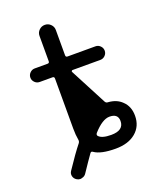

<svg xmlns="http://www.w3.org/2000/svg" viewBox="-145 -802 790 960"><g transform="rotate(-20 250.0 -322.5)"><path d="M270.5 -118.2Q263.7 -109.4 269.5 -102.5Q286.1 -84 335 -84Q369.1 -84 385.7 -96.7Q402.3 -109.4 402.3 -133.8Q402.3 -153.3 391.1 -163.1Q379.9 -172.9 357.4 -172.9Q319.3 -172.9 270.5 -118.2ZM168 -100.6Q173.8 -108.4 171.9 -118.2Q167 -144.5 167 -178.7V-445.3Q167 -455.1 157.2 -455.1H88.9Q74.2 -455.1 63.5 -465.8Q52.7 -476.6 52.7 -491.2Q52.7 -505.9 63.5 -516.6Q74.2 -527.3 88.9 -527.3H157.2Q167 -527.3 167 -537.1V-671.9Q167 -689.5 179.7 -702.1Q192.4 -714.8 210.4 -714.8Q228.5 -714.8 241.2 -702.1Q253.9 -689.5 253.9 -671.9V-537.1Q253.9 -527.3 263.7 -527.3H412.1Q426.8 -527.3 437.5 -516.6Q448.2 -505.9 448.2 -491.2Q448.2 -476.6 437.5 -465.8Q426.8 -455.1 412.1 -455.1H263.7Q260.7 -455.1 258.8 -452.1Q256.8 -449.2 258.8 -446.3L360.4 -252Q365.2 -243.2 375 -243.2Q420.9 -240.2 448.2 -212.9Q479.5 -183.6 479.5 -133.8Q479.5 -78.1 439.9 -44.9Q400.4 -11.7 333 -11.7Q253.9 -11.7 219.7 -36.1Q211.9 -42 206.1 -34.2Q183.6 -2.9 146.5 52.7Q138.7 65.4 124 68.4Q119.1 70.3 114.3 70.3Q104.5 70.3 95.7 64.5Q83 56.6 79.6 42.5Q76.2 28.3 85 15.6Q135.7 -60.5 168 -100.6Z"/></g></svg>

Font: Rounded-X Mgen+ 2m regular
Style: Regular
Weight: 400
Designer: [Source Han Sans]
Ryoko NISHIZUKA  (kana & ideographs); Paul D. Hunt (Latin, Greek & Cyrillic); Wenlong ZHANG  (bopomofo
Version: Version 1.059.20150602